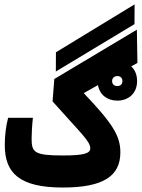

<svg xmlns="http://www.w3.org/2000/svg" viewBox="-20 -838 638 863"><path d="M262.2 4.9C445.8 4.9 521 -47.4 521 -153.3C521 -228 485.4 -283.7 356.4 -419.4L420.4 -455.6C427.7 -412.1 461.9 -385.7 507.3 -385.7C557.6 -385.7 596.2 -418.5 596.2 -473.6C596.2 -502.4 586.4 -524.4 569.8 -539.6L597.7 -555.2L595.2 -704.6L224.1 -482.9L216.3 -382.3C347.2 -234.9 385.7 -203.1 385.7 -170.9C385.7 -147.5 353 -139.2 262.2 -139.2C133.8 -139.2 122.1 -153.3 122.1 -215.3C122.1 -235.4 124 -274.4 127.9 -308.6H16.6C6.8 -273.9 1.5 -227.5 1.5 -185.5C1.5 -60.5 66.9 4.9 262.2 4.9ZM231 -516.6 584.5 -729.5 585 -818.4 231.4 -603ZM507.3 -451.2C494.6 -451.2 483.9 -458.5 483.9 -473.6C483.9 -487.3 493.7 -496.1 507.8 -496.1C521 -496.1 530.3 -487.8 530.3 -473.6C530.3 -459.5 521 -451.2 507.3 -451.2Z"/></svg>

Font: Cascadia Mono NF
Style: Bold
Weight: 700
Monospace: yes
Designer: Aaron Bell
Foundry: Saja Typeworks
Version: Version 2404.023